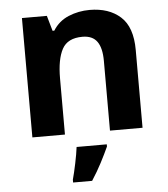

<svg xmlns="http://www.w3.org/2000/svg" viewBox="-54 -605 766 875"><g transform="rotate(-5 328.5 -167.5)"><path d="M388 -556Q476 -556 529 -508.5Q582 -461 582 -356V0H433V-319Q433 -378 412 -407.5Q391 -437 345 -437Q277 -437 252 -390.5Q227 -344 227 -257V0H78V-546H192L212 -476H220Q246 -518 291.5 -537Q337 -556 388 -556ZM413 71Q398 104 378 142.5Q358 181 332 221H245V208Q253 179 262 136Q271 93 275 61H413Z"/></g></svg>

Font: Noto Sans Bengali UI
Style: Bold
Weight: 700
Designer: Jelle Bosma - Monotype Design Team
Foundry: Monotype Imaging Inc.
Version: Version 2.003; ttfautohint (v1.8.4.7-5d5b)